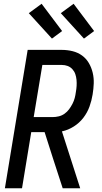

<svg xmlns="http://www.w3.org/2000/svg" viewBox="-20 -1000 540 1020"><path d="M6 0 127 -735H308Q338 -735 366 -728Q394 -721 416 -705Q438 -689 452 -665Q466 -641 472.5 -613.5Q479 -586 478 -557Q477 -528 472 -498Q467 -466 455.5 -434Q444 -402 423 -374.5Q402 -347 372 -328Q342 -309 309 -302L406 0H313L262 -157L217 -298H146L97 0ZM159 -378H260Q276 -378 292.5 -382Q309 -386 323 -396Q337 -406 347 -419.5Q357 -433 365 -448.5Q373 -464 377 -479.5Q381 -495 383 -511Q386 -527 387 -543.5Q388 -560 386.5 -576Q385 -592 380 -606.5Q375 -621 364.5 -632.5Q354 -644 339.5 -649.5Q325 -655 308 -655H205ZM426 -795 303 -930 371 -980 480 -835ZM256 -795 133 -930 201 -980 310 -835Z"/></svg>

Font: Iosevka SS18 Medium
Style: Italic
Weight: 500
Italic angle: -9°
Monospace: yes
Designer: Belleve Invis
Foundry: Belleve Invis
Version: Version 25.1.1; ttfautohint (v1.8.4)